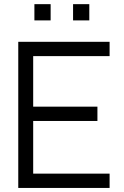

<svg xmlns="http://www.w3.org/2000/svg" viewBox="-20 -926 610 946"><path d="M520 -70.5H143.5V-330H460V-400.5H143.5V-649.5H520V-720H70V0H520ZM149.5 -825.5H229.5V-905.5H149.5ZM340 -825.5H420V-905.5H340Z"/></svg>

Font: Eudonet
Style: Regular
Weight: 400
Designer: Mikhail Sharanda
Foundry: Mikhail Sharanda
Version: Version 4.503;Glyphs 3.1.2 (3151)